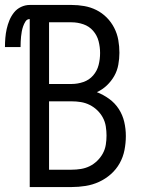

<svg xmlns="http://www.w3.org/2000/svg" viewBox="-56 -755 576 775"><path d="M64 0V-678Q53 -678 47 -668.5Q41 -659 37.5 -649Q34 -639 32 -628.5Q30 -618 29 -607.5Q28 -597 27.5 -586.5Q27 -576 27 -565H-36Q-36 -583 -34.5 -601.5Q-33 -620 -29 -638Q-25 -656 -18 -673Q-11 -690 0.5 -704.5Q12 -719 29 -727Q46 -735 64 -735H233Q259 -735 284.5 -730.5Q310 -726 333 -714.5Q356 -703 374.5 -684.5Q393 -666 405 -642.5Q417 -619 421.5 -593.5Q426 -568 426 -542Q426 -518 421.5 -493.5Q417 -469 405 -448Q393 -427 375 -410Q357 -393 335 -383Q361 -373 384.5 -356Q408 -339 423.5 -315Q439 -291 445.5 -263Q452 -235 452 -206Q452 -178 446.5 -149.5Q441 -121 427 -96Q413 -71 391.5 -52Q370 -33 344 -21Q318 -9 289.5 -4.5Q261 0 233 0ZM142 -416H233Q257 -416 280.5 -424Q304 -432 320 -450.5Q336 -469 342 -492.5Q348 -516 348 -541Q348 -565 342 -588.5Q336 -612 320 -630.5Q304 -649 280.5 -657Q257 -665 233 -665H142ZM142 -70H233Q252 -70 270.5 -73Q289 -76 305.5 -84Q322 -92 336 -105.5Q350 -119 359 -135.5Q368 -152 371 -170.5Q374 -189 374 -208Q374 -226 371 -245Q368 -264 359 -280.5Q350 -297 336.5 -310Q323 -323 306 -331.5Q289 -340 270.5 -343Q252 -346 233 -346H142Z"/></svg>

Font: Iosevka Term SS14
Style: Regular
Weight: 400
Monospace: yes
Designer: Belleve Invis
Foundry: Belleve Invis
Version: Version 24.1.1; ttfautohint (v1.8.4)